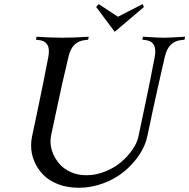

<svg xmlns="http://www.w3.org/2000/svg" viewBox="-20 -911 920 934"><path d="M721.7 -366.2 696.3 -246.6Q687 -202.1 657.7 -158Q628.4 -113.8 585.4 -77.9Q542.5 -42 483.9 -19.8Q425.3 2.4 362.8 2.4Q307.6 2.4 262.7 -14.9Q217.8 -32.2 189.7 -61.5Q161.6 -90.8 146.5 -127.2Q131.3 -163.6 131.3 -203.6Q131.3 -225.6 135.7 -246.6L161.1 -366.2Q190.9 -507.3 214.8 -632.3Q217.8 -648.4 217.8 -661.6Q217.8 -711.4 168 -716.3L154.8 -717.8L157.7 -732.4Q231.4 -727.5 283.7 -727.5Q336.4 -727.5 411.6 -732.4L408.7 -717.8L394.5 -716.3Q360.8 -712.4 341.3 -692.6Q321.8 -672.9 312.5 -632.3Q281.7 -504.4 252.9 -366.2L228.5 -251.5Q225.6 -235.4 225.6 -223.6Q225.6 -194.3 237.3 -165.5Q249 -136.7 270.3 -112.5Q291.5 -88.4 325.4 -73.5Q359.4 -58.6 400.4 -58.6Q446.3 -58.6 491 -76.4Q535.6 -94.2 568.6 -122.1Q601.6 -149.9 624.3 -182.9Q647 -215.8 653.3 -246.6L686.5 -403.8Q711.4 -522.5 732.4 -632.3Q735.4 -648.4 735.4 -661.6Q735.4 -711.4 685.5 -716.3L672.4 -717.8L675.3 -732.4Q749 -727.5 776.9 -727.5Q805.2 -727.5 880.4 -732.4L877.4 -717.8L863.3 -716.3Q830.1 -712.9 810.3 -692.9Q790.5 -672.9 781.2 -632.3Q740.7 -456.1 721.7 -366.2ZM538.1 -756.3 447.8 -877 460 -891.1 553.7 -829.6 673.8 -891.1 680.2 -877Z"/></svg>

Font: Flanker
Style: Italic
Weight: 400
Italic angle: -12°
Designer: Flanker
Version: Version 2.027